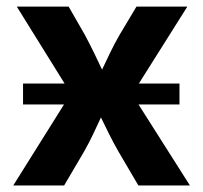

<svg xmlns="http://www.w3.org/2000/svg" viewBox="-20 -566 620 586"><path d="M50.3 -247.1V-311H177.2L31.2 -545.9H189.5L238.8 -460Q253.4 -432.6 266.4 -406Q279.3 -379.4 291.5 -353.5Q303.7 -379.4 316.7 -406.2Q329.6 -433.1 345.2 -460L396.5 -545.9H551.8L403.8 -311H527.8V-247.1H402.8L559.6 0H402.3L341.8 -103Q326.7 -129.4 313.5 -155.8Q300.3 -182.1 288.1 -207.5Q276.4 -182.1 263.9 -155.8Q251.5 -129.4 236.3 -103L175.8 0H20.5L175.3 -247.1Z"/></svg>

Font: Inter-Bold
Style: Bold
Weight: 700
Designer: Rasmus Andersson
Foundry: rsms
Version: Version 4.000;git-a52131595